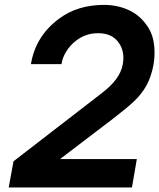

<svg xmlns="http://www.w3.org/2000/svg" viewBox="-20 -786 667 804"><path d="M227 -707.5Q304.5 -765.5 415.5 -765.5Q470 -765.5 515.8 -745.2Q561.5 -725 590.5 -685.5Q616.5 -652.5 623.8 -608.2Q631 -564 623 -515.5Q613 -463.5 593 -427.5Q573 -392 542 -362.5Q512 -334 454 -289.5L231.5 -120H553L532.5 -1H16.5L36.5 -110.5L407.5 -397Q483.5 -455 494 -516.5Q499 -542 494.8 -565.2Q490.5 -588.5 478 -606Q450.5 -647 390.5 -647Q338 -647 297 -614.5Q274 -597 257.8 -571Q241.5 -545 237.5 -517.5H109.5Q129 -635 227 -707.5Z"/></svg>

Font: Russisch Sans
Style: Bold Italic
Weight: 700
Italic angle: -10°
Designer: Michael Sharanda (font) & Cristiano Sobral (main changes)
Foundry: Michael Sharanda
Version: Version 2.00;September 8, 2020;FontCreator 13.0.0.2681 64-bi